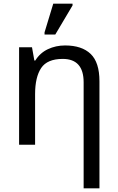

<svg xmlns="http://www.w3.org/2000/svg" viewBox="-20 -796 648 1056"><path d="M440 240V-343Q440 -472 325 -472Q240 -472 206.5 -422Q173 -372 173 -278V0H85V-536H156L169 -463H174Q200 -505 243.5 -525.5Q287 -546 338 -546Q430 -546 478.5 -499.5Q527 -453 527 -349V240ZM225 -606V-618L273 -776H379V-766L284 -606Z"/></svg>

Font: Noto Sans Living
Style: Regular
Weight: 400
Designer: Monotype Design Team
Foundry: Monotype Imaging Inc.
Version: Version 2.013; ttfautohint (v1.8.4.7-5d5b)